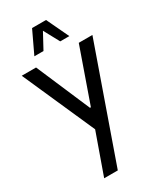

<svg xmlns="http://www.w3.org/2000/svg" viewBox="-303 -1002 1208 1440"><g transform="rotate(-30 301.0 -282.0)"><path d="M146 341 271 -11 -5 -634H119L318 -170H326L489 -634H607L264 341ZM374 -713 270 -905H362L453 -713ZM150 -713 241 -905H333L229 -713Z"/></g></svg>

Font: Matangi
Style: Bold
Weight: 700
Designer: Prashant Pant
Foundry: The Graphic Ant
Version: Version 3.002